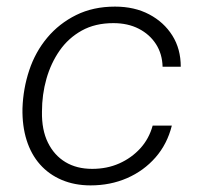

<svg xmlns="http://www.w3.org/2000/svg" viewBox="-20 -551 598 581"><path d="M254 10Q206 10 167 -6.5Q128 -23 101 -53.5Q74 -84 60.5 -127Q47 -170 48 -223Q50 -283 68.5 -338.5Q87 -394 123 -437Q159 -480 210.5 -505.5Q262 -531 328 -531Q387 -531 431.5 -507.5Q476 -484 501.5 -443.5Q527 -403 527 -349H472Q471 -388 452 -417.5Q433 -447 400 -464Q367 -481 323 -481Q268 -481 227.5 -458.5Q187 -436 160.5 -398Q134 -360 120.5 -312.5Q107 -265 107 -213Q106 -158 125 -119.5Q144 -81 178 -60.5Q212 -40 259 -40Q304 -40 341 -56.5Q378 -73 404.5 -102Q431 -131 442 -171H500Q486 -115 450.5 -74.5Q415 -34 364.5 -12Q314 10 254 10Z"/></svg>

Font: Mona Sans ExtraLight Light
Style: Italic
Weight: 300
Italic angle: -11.6951°
Version: Version 2.000